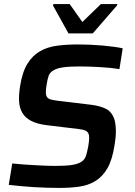

<svg xmlns="http://www.w3.org/2000/svg" viewBox="-20 -914 662 942"><path d="M23 0ZM270 8Q242 8 209.5 7Q177 6 144.5 4Q112 2 80.5 -1Q49 -4 23 -7L40 -112Q67 -109 96 -107Q125 -105 152.5 -103.5Q180 -102 205 -101Q230 -100 249 -100Q302 -100 332 -104.5Q362 -109 379 -120Q396 -131 402 -150Q408 -169 413 -196Q417 -220 417.5 -235.5Q418 -251 413 -260.5Q408 -270 396.5 -274.5Q385 -279 365 -281L208 -300Q161 -306 132.5 -321Q104 -336 89.5 -360.5Q75 -385 73.5 -418.5Q72 -452 79 -494Q90 -562 115 -602Q140 -642 177 -663Q214 -684 261.5 -690Q309 -696 364 -696Q393 -696 424 -694.5Q455 -693 484 -690.5Q513 -688 538.5 -684.5Q564 -681 582 -677L566 -575Q548 -578 524.5 -580.5Q501 -583 475.5 -584.5Q450 -586 423.5 -587Q397 -588 373 -588Q322 -588 292.5 -584Q263 -580 246 -571Q225 -560 219 -543Q213 -526 209 -500Q205 -476 205 -461Q205 -446 211 -437.5Q217 -429 230.5 -425.5Q244 -422 268 -419L427 -400Q469 -395 499 -380.5Q529 -366 542 -326Q548 -304 548.5 -274Q549 -244 542 -202Q531 -130 507 -88.5Q483 -47 447.5 -25.5Q412 -4 367.5 2Q323 8 270 8ZM316 -750 240 -887 242 -894H322L384 -806L475 -894H556L554 -887L435 -750Z"/></svg>

Font: Azeri Sans SemiBold
Style: Italic
Weight: 600
Designer: Hector Gatti & Omnibus-Type (original fonts) / Cristiano Sobral (main changes and remastering)
Foundry: Omnibus-Type
Version: Version 0.07;August 21, 2020;FontCreator 13.0.0.2681 64-bit;